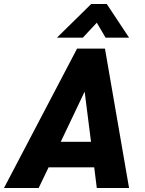

<svg xmlns="http://www.w3.org/2000/svg" viewBox="-50 -944 726 964"><path d="M423 -104H194L144 0H-30L337 -700H477L598 0H436ZM407 -232 375 -484 255 -232ZM408 -924H486L598 -755H480L436 -830L366 -755H236Z"/></svg>

Font: Sarabun ExtraBold
Style: Italic
Weight: 800
Italic angle: -10°
Designer: Suppakit Chalermlarp | Katatrad Co.,Ltd.
Foundry: Cadson Demak Co.,Ltd.
Version: Version 1.000; ttfautohint (v1.6)